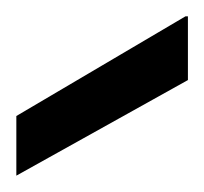

<svg xmlns="http://www.w3.org/2000/svg" viewBox="-20 -754 250 235"><path d="M0 -539V-612L207 -734H210V-656Z"/></svg>

Font: DM Sans 9pt 36pt
Style: Regular
Weight: 400
Version: Version 4.004;gftools[0.9.30]